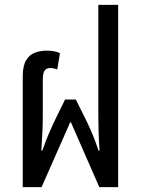

<svg xmlns="http://www.w3.org/2000/svg" viewBox="-20 -765 581 785"><path d="M73 0V-453Q73 -495 86.5 -518Q100 -541 122.5 -549.5Q145 -558 172 -558Q185 -558 200 -555.5Q215 -553 225 -547L214 -481Q207 -484 199.5 -485.5Q192 -487 187 -487Q168 -487 161.5 -475Q155 -463 155 -441V-294Q155 -263 153.5 -229.5Q152 -196 149 -149H153Q168 -192 181.5 -223Q195 -254 212 -289L246 -358H290L324 -290Q340 -258 350.5 -234Q361 -210 368.5 -190Q376 -170 383 -149H387Q384 -196 383 -229.5Q382 -263 382 -294V-745H463V0H386L270 -265H267L150 0Z"/></svg>

Font: Noto Sans Thai Condensed
Style: Regular
Weight: 400
Width: 3
Designer: Monotype Design Team
Foundry: Monotype Imaging Inc.
Version: Version 2.002